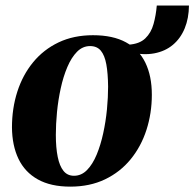

<svg xmlns="http://www.w3.org/2000/svg" viewBox="-20 -665 707 698"><path d="M318 -537Q390.5 -537 437.8 -511.2Q485 -485.5 508.5 -437Q532 -388.5 532 -320.5Q532 -253.5 512.5 -193Q493 -132.5 455 -86Q417 -39.5 361.8 -13Q306.5 13.5 235.5 13.5Q164.5 13.5 117.5 -12.8Q70.5 -39 47.2 -87.5Q24 -136 23.5 -202Q23.5 -271 43 -331.8Q62.5 -392.5 100.5 -438.8Q138.5 -485 193.2 -511Q248 -537 318 -537ZM307.5 -497.5Q280.5 -497.5 260 -476.8Q239.5 -456 224.8 -421.2Q210 -386.5 200.8 -344Q191.5 -301.5 187.2 -257.5Q183 -213.5 183 -175Q183 -128 189.8 -94.8Q196.5 -61.5 210.8 -43.8Q225 -26 249 -26Q276 -26 296.5 -47Q317 -68 331.5 -103Q346 -138 355.2 -180.5Q364.5 -223 368.8 -267.2Q373 -311.5 373 -350Q372.5 -398.5 366.5 -431.2Q360.5 -464 346.5 -480.8Q332.5 -497.5 307.5 -497.5ZM550 -645H667Q666.5 -598.5 651.5 -562Q636.5 -525.5 608.5 -502Q580.5 -478.5 540.5 -471Q500.5 -463.5 450.5 -475.5L446.5 -502.5Q487 -505 508.2 -525.5Q529.5 -546 538.2 -577.8Q547 -609.5 550 -645Z"/></svg>

Font: Merriweather 96pt ExtraBold
Style: Italic
Weight: 800
Italic angle: -7.8°
Version: Version 2.101